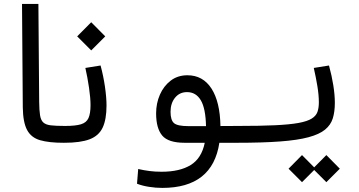

<svg xmlns="http://www.w3.org/2000/svg" viewBox="-20 -713 1798 962"><path d="M298.3 2.4Q225.6 2.4 180.9 -10.5Q136.2 -23.4 115.7 -61.8Q95.2 -100.1 94.2 -175.3L90.3 -693.4H172.4L176.3 -202.1Q176.8 -159.7 180.7 -135.3Q184.6 -110.8 197 -99.4Q209.5 -87.9 234.9 -85Q260.3 -82 304.2 -82Q322.8 -82 322.8 -47.4Q322.8 -20 316.4 -8.8Q310.1 2.4 298.3 2.4Z M302.2 2.4 307.6 -82Q358.4 -82 385.7 -90.3Q413.1 -98.6 423.3 -121.3Q433.6 -144 433.6 -186.5Q433.6 -222.2 426 -273.7Q418.5 -325.2 407.7 -372.6L483.9 -384.8Q498 -333 505.9 -278.6Q513.7 -224.1 513.7 -184.6Q513.7 -114.7 494.4 -73.7Q475.1 -32.7 429 -15.1Q382.8 2.4 302.2 2.4ZM437 -460.4 366.7 -530.8 437 -601.6 507.3 -530.8Z M793 228.5Q760.3 228.5 726.3 223.1Q692.4 217.8 666.5 207.5L672.4 133.8Q702.6 140.6 730 144Q757.3 147.5 789.6 147.5Q880.9 147.5 935.5 113.8Q990.2 80.1 1005.9 2.4H905.3Q823.2 2.4 792.7 -33.9Q762.2 -70.3 762.2 -145Q762.2 -195.3 781.2 -238.8Q800.3 -282.2 835.4 -309.1Q870.6 -335.9 918.9 -335.9Q996.6 -335.9 1039.6 -269.3Q1082.5 -202.6 1084.5 -81.5L1171.9 -82Q1196.3 -82 1205.1 -73Q1213.9 -64 1213.9 -39.6Q1213.9 -15.6 1202.1 -6.6Q1190.4 2.4 1166 2.4H1079.1Q1044.9 228.5 793 228.5ZM1012.2 -81.1Q1010.3 -169.9 986.1 -210.7Q961.9 -251.5 917 -251.5Q879.9 -251.5 857.2 -223.6Q834.5 -195.8 834.5 -152.8Q834.5 -110.8 852.1 -95.9Q869.6 -81.1 923.3 -81.1Q930.2 -81.1 937.5 -81.1Q944.8 -81.1 952.6 -81.1Q966.8 -81.1 981.7 -81.1Q996.6 -81.1 1012.2 -81.1Z M1166 2.4Q1151.4 2.4 1151.4 -43Q1151.4 -64 1157.7 -73Q1164.1 -82 1171.9 -82Q1283.2 -82 1357.2 -85.4Q1431.2 -88.9 1475.3 -96.9Q1519.5 -105 1541.5 -118.7Q1563.5 -132.3 1570.6 -152.3Q1577.6 -172.4 1577.6 -200.2Q1577.6 -236.3 1570.3 -280.8Q1563 -325.2 1552.2 -372.6L1628.4 -384.8Q1642.6 -333 1650.1 -285.2Q1657.7 -237.3 1657.7 -197.8Q1657.7 -153.3 1647.5 -120.1Q1637.2 -86.9 1608.6 -63.5Q1580.1 -40 1525.6 -25.4Q1471.2 -10.7 1383.3 -4.2Q1295.4 2.4 1166 2.4ZM1615.2 199.7 1554.2 138.7 1493.2 199.7 1425.8 132.3 1493.2 64 1554.2 125.5 1615.2 64 1682.6 132.3Z"/></svg>

Font: Cascadia Code PL SemiLight
Style: Regular
Weight: 350
Monospace: yes
Designer: Aaron Bell
Foundry: Saja Typeworks
Version: Version 2404.023; ttfautohint (v1.8.4)